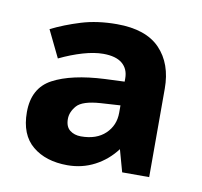

<svg xmlns="http://www.w3.org/2000/svg" viewBox="-51 -776 485 462"><g transform="rotate(10 191.5 -544.5)"><path d="M200 -722Q271 -722 305.5 -686Q340 -650 340 -589V-373H274L259 -427Q238 -399 207.5 -383Q177 -367 141 -367Q88 -367 55.5 -394Q23 -421 23 -476Q23 -535 68 -559Q113 -583 194 -587L242 -589V-597Q242 -620 226.5 -633Q211 -646 180 -646Q158 -646 130.5 -638Q103 -630 74 -616L42 -682Q74 -698 113 -710Q152 -722 200 -722ZM194 -528Q150 -525 136.5 -509.5Q123 -494 123 -477Q123 -458 134 -449.5Q145 -441 161 -441Q199 -441 220.5 -461.5Q242 -482 242 -513V-531Z"/></g></svg>

Font: Noto Sans Tangsa
Style: Regular
Weight: 400
Designer: David Williams
Foundry: Google LLC
Version: Version 1.504